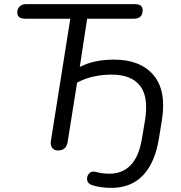

<svg xmlns="http://www.w3.org/2000/svg" viewBox="-20 -725 882 934"><path d="M521 189Q496 189 471.5 185.5Q447 182 429 176Q407 169 404 151.5Q401 134 412.5 120Q424 106 445 111Q460 115 476.5 117.5Q493 120 512 120Q576 120 616 78Q656 36 670 -48L685 -137Q704 -253 661.5 -307.5Q619 -362 524 -362Q479 -362 436.5 -353Q394 -344 355 -323L309 -34Q302 7 262 7Q243 7 233.5 -6Q224 -19 228 -42L322 -634H103Q64 -634 64 -664Q64 -683 76 -694Q88 -705 107 -705H635Q674 -705 674 -676Q674 -634 631 -634H404L368 -399Q436 -435 535 -435Q662 -435 726 -360.5Q790 -286 768 -143L753 -51Q734 67 675.5 128Q617 189 521 189Z"/></svg>

Font: Nunito
Style: Italic
Weight: 400
Italic angle: -9°
Designer: Vernon Adams
Foundry: Vernon Adams
Version: Version 3.601; ttfautohint (v1.8.2.53-6de2)